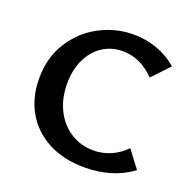

<svg xmlns="http://www.w3.org/2000/svg" viewBox="-121 -784 904 910"><g transform="rotate(20 331.5 -329.0)"><path d="M52 -317Q52 -422 102 -501Q152 -580 232.5 -622.5Q313 -665 403 -665Q464 -665 521 -645Q578 -625 624 -585L543 -499Q472 -573 381 -573Q326 -573 281.5 -544.5Q237 -516 211 -463Q185 -410 185 -339Q185 -264 214.5 -205.5Q244 -147 295.5 -115Q347 -83 409 -83Q457 -83 499 -102Q541 -121 571 -153L637 -66Q538 7 397 7Q293 7 215 -33.5Q137 -74 94.5 -147.5Q52 -221 52 -317Z"/></g></svg>

Font: Ysabeau SC
Style: Bold
Weight: 700
Designer: Christian Thalmann (Catharsis Fonts)
Version: Version 0.003